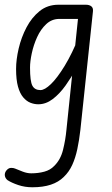

<svg xmlns="http://www.w3.org/2000/svg" viewBox="-56 -436 474 812"><path d="M12 -144Q12 -184 23 -231Q34 -278 56 -320Q78 -362 111.5 -389Q145 -416 191 -416H299L293 -356H195Q163 -356 139.5 -334Q116 -312 101 -279Q86 -246 78.5 -211Q71 -176 71 -150Q71 -92 81 -73.5Q91 -55 115 -55Q133 -55 159.5 -80.5Q186 -106 217.5 -157.5Q249 -209 280 -286L267 -147Q246 -109 221 -74Q196 -39 167 -17Q138 5 106 5Q89 5 72.5 -1.5Q56 -8 42 -24.5Q28 -41 20 -70Q12 -99 12 -144ZM-29 285Q-20 274 -9 274Q2 274 8 277Q22 283 40.5 290Q59 297 76 297Q106 297 131.5 290Q157 283 173 266Q200 240 210.5 198Q221 156 225 113L280 -416H307Q322 -416 330.5 -409Q339 -402 337 -387L284 113Q279 157 271 194.5Q263 232 249.5 261.5Q236 291 214 312Q192 334 159 345Q126 356 81 356Q49 356 21 346.5Q-7 337 -24 326Q-34 318 -35.5 306.5Q-37 295 -29 285Z"/></svg>

Font: Edu NSW ACT Foundation
Style: Regular
Weight: 400
Designer: Tina and Corey Anderson
Foundry: Google for Education
Version: Version 1.003